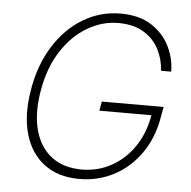

<svg xmlns="http://www.w3.org/2000/svg" viewBox="-53 -789 846 852"><g transform="rotate(5 370.0 -363.5)"><path d="M650.6 -500Q648.1 -550.1 625.5 -594.5Q603 -638.8 558.1 -666.7Q513.1 -694.6 443.5 -694.6Q372.9 -694.6 307 -656.2Q241.1 -617.9 192.8 -544Q144.5 -470.2 126.4 -363.6Q109.4 -261.7 130.1 -187.3Q150.9 -112.9 204.2 -72.8Q257.5 -32.7 338.4 -32.7Q408 -32.7 468 -65Q528.1 -97.3 569.6 -157.1Q611.2 -217 625.4 -299.7H393.5L400.9 -340.9H676.1L668.7 -299.7Q653.1 -203.5 604.6 -134.1Q556.1 -64.6 485.3 -27.3Q414.4 9.9 331 9.9Q237.2 9.9 175.1 -36.4Q112.9 -82.7 88.4 -166.9Q63.9 -251.1 82.7 -363.6Q101.2 -476.6 153.8 -560.5Q206.3 -644.5 283.2 -690.9Q360.1 -737.2 450.6 -737.2Q533.7 -737.2 588.1 -702.1Q642.4 -666.9 669.2 -612.6Q696 -558.2 696 -500Z"/></g></svg>

Font: Inter UI Extra Light
Style: Italic
Weight: 200
Italic angle: -9.39999°
Designer: Rasmus Andersson
Foundry: rsms
Version: 3.2;8d6f07862